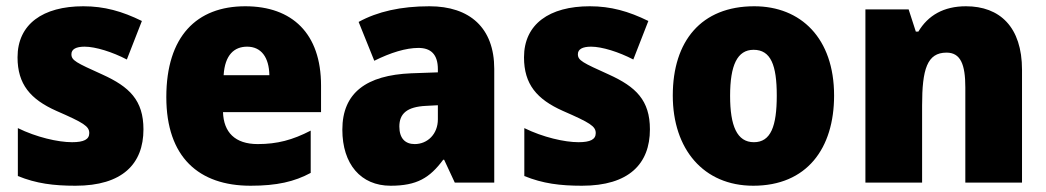

<svg xmlns="http://www.w3.org/2000/svg" viewBox="-20 -583 3341 613"><path d="M438 -170C438 -263 393 -306 307 -345C223 -383 208 -390 208 -410C208 -426 223 -434 250 -434C285 -434 339 -417 385 -393L433 -516C370 -547 313 -563 246 -563C117 -563 36 -506 36 -400C36 -314 77 -266 160 -229C247 -191 265 -180 265 -158C265 -138 248 -129 210 -129C165 -129 96 -145 37 -174V-21C96 3 151 10 221 10C371 10 438 -60 438 -170Z M763 -563C608 -563 511 -467 511 -273C511 -81 615 10 780 10C864 10 920 -3 972 -31V-166C914 -136 865 -123 803 -123C730 -123 694 -161 692 -225H1005V-310C1005 -476 913 -563 763 -563ZM769 -434C814 -434 839 -400 840 -343H694C698 -408 728 -434 769 -434Z M1351 -563C1260 -563 1185 -546 1125 -513L1175 -389C1227 -415 1276 -430 1316 -430C1355 -430 1378 -410 1378 -362V-352L1293 -349C1150 -343 1073 -287 1073 -169C1073 -59 1132 10 1227 10C1311 10 1352 -15 1395 -73H1398L1432 0H1558V-363C1558 -494 1480 -563 1351 -563ZM1340 -245 1378 -247V-202C1378 -155 1345 -123 1304 -123C1274 -123 1255 -141 1255 -179C1255 -220 1279 -242 1340 -245Z M2055 -170C2055 -263 2010 -306 1924 -345C1840 -383 1825 -390 1825 -410C1825 -426 1840 -434 1867 -434C1902 -434 1956 -417 2002 -393L2050 -516C1987 -547 1930 -563 1863 -563C1734 -563 1653 -506 1653 -400C1653 -314 1694 -266 1777 -229C1864 -191 1882 -180 1882 -158C1882 -138 1865 -129 1827 -129C1782 -129 1713 -145 1654 -174V-21C1713 3 1768 10 1838 10C1988 10 2055 -60 2055 -170Z M2643 -278C2643 -461 2537 -563 2388 -563C2219 -563 2128 -452 2128 -278C2128 -107 2226 10 2385 10C2556 10 2643 -109 2643 -278ZM2311 -277C2311 -375 2334 -424 2386 -424C2441 -424 2460 -375 2460 -278C2460 -180 2441 -129 2387 -129C2333 -129 2311 -181 2311 -277Z M3064 -563C2993 -563 2943 -534 2912 -482H2904L2881 -553H2743V0H2924V-246C2924 -362 2940 -415 3002 -415C3047 -415 3062 -377 3062 -304V0H3243V-360C3243 -497 3172 -563 3064 -563Z"/></svg>

Font: Noto Sans Arabic UI SmCn Bk
Style: Regular
Weight: 900
Width: 4
Designer: Monotype Design Team, Nadine Chahine and Nizar Qandah
Foundry: Monotype Imaging Inc.
Version: Version 2.010